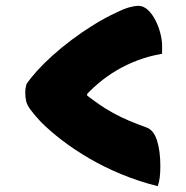

<svg xmlns="http://www.w3.org/2000/svg" viewBox="-20 -626 640 661"><path d="M71 -336Q84 -356 107 -381.5Q130 -407 160.5 -434.5Q191 -462 227 -489Q263 -516 301.5 -540Q340 -564 379 -582Q407 -596 426 -601Q445 -606 455 -606Q474 -606 489 -592Q504 -578 515 -556.5Q526 -535 532 -511.5Q538 -488 538 -470Q538 -463 538 -456Q538 -449 538 -441Q493 -433 454.5 -418.5Q416 -404 382 -384Q348 -364 318 -338.5Q288 -313 260 -281L280 -333V-267L257 -315Q287 -291 314.5 -271.5Q342 -252 369.5 -237Q397 -222 425.5 -210Q454 -198 485 -187Q509 -178 520.5 -142.5Q532 -107 532 -54Q532 -32 530 -15.5Q528 1 523 15Q456 -2 397 -26.5Q338 -51 287.5 -80.5Q237 -110 195 -142Q153 -174 121 -206Q96 -233 84.5 -249Q73 -265 70 -278Q67 -291 67 -307Q67 -316 68 -322.5Q69 -329 71 -336Z"/></svg>

Font: Recursive Monospace Casual Black
Style: Regular
Weight: 900
Version: Version 1.047